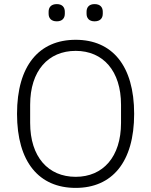

<svg xmlns="http://www.w3.org/2000/svg" viewBox="-20 -904 737 936"><path d="M257 -800C284 -800 296 -816 296 -837V-847C296 -868 284 -884 257 -884C229 -884 217 -868 217 -847V-837C217 -816 229 -800 257 -800ZM441 -800C469 -800 481 -816 481 -837V-847C481 -868 469 -884 441 -884C414 -884 402 -868 402 -847V-837C402 -816 414 -800 441 -800ZM349 12C526 12 634 -113 634 -349C634 -585 526 -710 349 -710C171 -710 63 -585 63 -349C63 -113 171 12 349 12ZM349 -42C215 -42 127 -139 127 -305V-393C127 -559 215 -656 349 -656C482 -656 570 -559 570 -393V-305C570 -139 482 -42 349 -42Z"/></svg>

Font: IBM Plex Thai Looped Light
Style: Regular
Weight: 300
Designer: Mike Abbink, Paul van der Laan, Pieter van Rosmalen, Ben Mitchell, Mark Frömberg
Foundry: Bold Monday
Version: Version 1.0